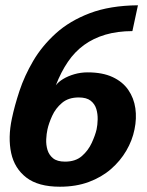

<svg xmlns="http://www.w3.org/2000/svg" viewBox="-20 -697 558 727"><path d="M25 -248Q35 -296 53.8 -353Q72.7 -410 105.8 -466.5Q139 -523 191.3 -570.5Q243.7 -618 320 -647Q396.3 -676 502.3 -677L481.3 -579.3Q424.3 -579 379 -565.7Q333.7 -552.3 298.5 -526.8Q263.3 -501.3 237.2 -463Q211 -424.7 191.3 -373.7Q200.3 -386.3 218.8 -397.7Q237.3 -409 261.5 -416Q285.7 -423 312 -423Q368 -423 406.3 -405.2Q444.7 -387.3 465.8 -356.5Q487 -325.7 492.5 -287.2Q498 -248.7 489.3 -207Q481 -165.3 458.3 -126.5Q435.7 -87.7 400.2 -56.8Q364.7 -26 316.3 -8Q268 10 206.7 10Q125 10 80 -24.5Q35 -59 22.3 -117.5Q9.7 -176 25 -248ZM159.7 -207Q156 -190.3 155 -169.5Q154 -148.7 159.8 -129.3Q165.7 -110 181.2 -97.5Q196.7 -85 226.3 -85Q266 -85 290.2 -106.2Q314.3 -127.3 327.5 -156.2Q340.7 -185 345.7 -207Q349.3 -223.7 349.8 -244.5Q350.3 -265.3 344.7 -284.3Q339 -303.3 323.3 -315.7Q307.7 -328 278 -328Q239 -328 214.7 -307.3Q190.3 -286.7 177.5 -258.3Q164.7 -230 159.7 -207Z"/></svg>

Font: Epunda Slab Light
Style: Italic
Weight: 300
Italic angle: -12°
Designer: Simon Atzbach
Foundry: typofactur
Version: Version 1.102